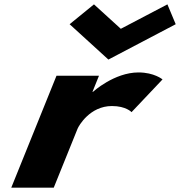

<svg xmlns="http://www.w3.org/2000/svg" viewBox="-20 -860 825 880"><path d="M410.7 -840 299.1 -749 476.8 -587 785.3 -749 747.3 -840 533.7 -728ZM226.4 0H31.7L239 -513H433.7L403.8 -439H406C406 -439 503.5 -528 614.6 -528C687.2 -528 724.9 -496 724.9 -496L582.9 -346C582.9 -346 557.9 -374 493 -374C391.8 -374 340.7 -283 335.5 -270Z"/></svg>

Font: Hussar
Style: BdWideOblFour
Weight: 700
Foundry: Cannot Into Space Fonts
Version: Version 2.00